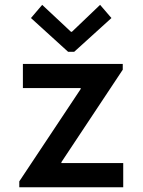

<svg xmlns="http://www.w3.org/2000/svg" viewBox="-20 -791 602 811"><path d="M61.5 0V-24.9L320.8 -415V-418.9H76.7V-521H498.5V-496.6L239.3 -106V-102.1H500.5V0ZM158.2 -770.5 279.8 -656.7H283.7L402.8 -770.5L450.7 -714.8L293.5 -572.3H267.6L110.8 -714.8Z"/></svg>

Font: Reddit Mono SemiBold
Style: Regular
Weight: 600
Monospace: yes
Designer: Stephen Hutchings
Foundry: Reddit
Version: Version 1.014